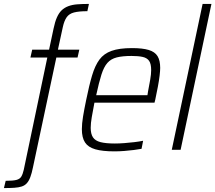

<svg xmlns="http://www.w3.org/2000/svg" viewBox="-90 -763 1097 978"><path d="M-70 195 -61 158Q-24 158 -6.5 153.5Q11 149 18.5 136.5Q26 124 31 102L151 -470H65L74 -510H160L183 -618Q190 -652 200 -674.5Q210 -697 224 -710.5Q238 -724 258 -731.5Q278 -739 303.5 -741Q329 -743 363 -743L355 -706Q312 -706 287 -699.5Q262 -693 249.5 -675Q237 -657 230 -625L205 -510H314L305 -470H197L78 89Q72 119 64.5 139Q57 159 46.5 170.5Q36 182 20.5 187Q5 192 -17 193.5Q-39 195 -70 195Z M493 8Q432 8 395.5 -2.5Q359 -13 343 -37.5Q327 -62 327 -105Q327 -133 333 -169.5Q339 -206 349 -254Q364 -328 379 -378.5Q394 -429 416.5 -459.5Q439 -490 478.5 -504Q518 -518 582 -518Q636 -518 667.5 -508.5Q699 -499 712.5 -477Q726 -455 726 -417Q726 -403 723 -377.5Q720 -352 714 -320.5Q708 -289 701 -256L697 -240H391Q383 -198 377.5 -166.5Q372 -135 372 -112Q372 -81 383.5 -63.5Q395 -46 422 -39Q449 -32 495 -32Q517 -32 543 -34Q569 -36 594.5 -39Q620 -42 639 -46L631 -5Q615 -2 592 1Q569 4 543 6Q517 8 493 8ZM400 -278H661L664 -297Q670 -328 675 -356.5Q680 -385 680 -406Q680 -438 669.5 -453Q659 -468 637 -473Q615 -478 580 -478Q534 -478 504.5 -470.5Q475 -463 457 -442.5Q439 -422 426.5 -382.5Q414 -343 400 -278Z M785 0 942 -743H987L830 0Z"/></svg>

Font: Saira SemiCondensed ExtraLight
Style: Italic
Weight: 250
Width: 4
Italic angle: -12°
Designer: Hector Gatti with collaboration of the Omnibus-Type team
Foundry: Omnibus-Type
Version: Version 1.101